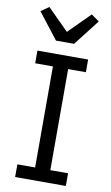

<svg xmlns="http://www.w3.org/2000/svg" viewBox="-102 -994 604 1044"><g transform="rotate(10 200.0 -471.5)"><path d="M340 0H60V-70H158V-628H60V-698H340V-628H242V-70H340ZM250 -769H150L39 -912L83 -943L200 -826L317 -943L361 -912Z"/></g></svg>

Font: IBM Plex Sans Var
Style: Regular
Weight: 400
Designer: Mike Abbink, Paul van der Laan, Pieter van Rosmalen
Foundry: Bold Monday
Version: Version 3.000